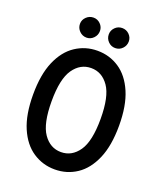

<svg xmlns="http://www.w3.org/2000/svg" viewBox="-158 -971 916 1083"><g transform="rotate(20 300.0 -429.0)"><path d="M42 -345Q42 -465 76 -544Q110 -623 169 -662Q228 -701 300 -701Q373 -701 431.5 -662Q490 -623 524 -544Q558 -465 558 -345Q558 -225 524 -146Q490 -67 431.5 -28Q373 11 300 11Q228 11 169 -28Q110 -67 76 -146Q42 -225 42 -345ZM153 -345Q153 -211 194 -152Q235 -93 300 -93Q365 -93 406 -152Q447 -211 447 -345Q447 -479 406 -538Q365 -597 300 -597Q235 -597 194 -538Q153 -479 153 -345ZM154 -810Q154 -834 172 -851.5Q190 -869 215 -869Q239 -869 256.5 -851.5Q274 -834 274 -810Q274 -785 256.5 -767Q239 -749 215 -749Q190 -749 172 -767Q154 -785 154 -810ZM327 -810Q327 -834 344.5 -851.5Q362 -869 387 -869Q412 -869 429.5 -851.5Q447 -834 447 -810Q447 -785 429.5 -767Q412 -749 387 -749Q362 -749 344.5 -767Q327 -785 327 -810Z"/></g></svg>

Font: Radio Canada Condensed Medium
Style: Regular
Weight: 500
Width: 3
Designer: Charles Daoud, Etienne Aubert Bonn, Alexandre Saumier Demers, Jacques Le Bailly
Foundry: Radio-Canada
Version: Version 2.104; ttfautohint (v1.8.4.7-5d5b);gftools[0.9.28.de